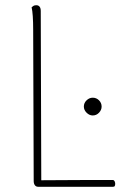

<svg xmlns="http://www.w3.org/2000/svg" viewBox="-20 -715 496 735"><path d="M136 -673 138 -25Q184 -25 229.5 -25.5Q275 -26 321 -26Q367 -26 413 -26Q417 -25 419 -20.5Q421 -16 421 -11.5Q421 -7 419.5 -3.5Q418 0 413 0H126Q118 0 113.5 -6Q109 -12 109 -22L107 -600Q107 -630 105.5 -652.5Q104 -675 101 -687Q104 -690 108 -692.5Q112 -695 119 -695Q127 -695 131.5 -689.5Q136 -684 136 -673ZM335 -273Q322 -273 311.5 -283.5Q301 -294 301 -307Q301 -321 311.5 -331Q322 -341 335 -341Q349 -341 359 -331Q369 -321 369 -307Q369 -294 359 -283.5Q349 -273 335 -273Z"/></svg>

Font: Arima Thin
Style: Regular
Weight: 100
Designer: Joana Correia and Natanael Gama
Foundry: NDISCOVER
Version: Version 1.101;gftools[0.9.23]